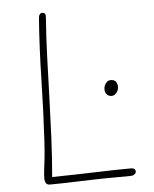

<svg xmlns="http://www.w3.org/2000/svg" viewBox="-54 -821 698 871"><g transform="rotate(-5 294.5 -385.5)"><path d="M154 -751Q155 -764 159.5 -769.5Q164 -775 171 -775Q179 -775 183 -770Q187 -765 186 -754Q179 -666 176 -575Q173 -484 170 -393Q167 -302 163 -210.5Q159 -119 151 -29Q204 -30 251.5 -31Q299 -32 343.5 -33.5Q388 -35 430 -36Q472 -37 512 -37Q520 -37 525.5 -33Q531 -29 531 -21Q531 -14 524 -8.5Q517 -3 505 -3Q432 -3 377.5 -2Q323 -1 281.5 0.5Q240 2 205.5 3Q171 4 138 4Q125 4 120 -4.5Q115 -13 115 -26Q115 -43 117.5 -62.5Q120 -82 123.5 -112.5Q127 -143 130 -192Q138 -333 141 -474.5Q144 -616 154 -751ZM451 -372Q440 -372 431 -380.5Q422 -389 422 -406Q422 -414 426 -423Q430 -432 437 -438Q444 -444 453 -444Q470 -444 477 -434.5Q484 -425 484 -411Q484 -396 474.5 -384Q465 -372 451 -372Z"/></g></svg>

Font: Playpen Sans Thin
Style: Regular
Weight: 250
Designer: Laura Meseguer, Veronika Burian, José Scaglione
Foundry: TypeTogether
Version: Version 1.001